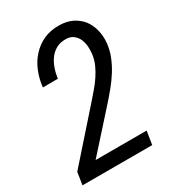

<svg xmlns="http://www.w3.org/2000/svg" viewBox="-175 -821 834 921"><g transform="rotate(-30 242.0 -360.5)"><path d="M9.3 0H395.5L407.2 -73.7H124.5L310.5 -280.8C326.2 -298.3 341.8 -316.9 357.9 -336.4C373.5 -355.5 388.2 -376 401.4 -397C414.6 -418 425.3 -439.9 434.6 -462.9C443.8 -485.8 449.2 -509.3 451.7 -533.7C454.1 -559.6 452.1 -583.5 446.3 -606C440.4 -628.4 431.2 -647.9 418 -665C404.8 -681.6 387.7 -694.8 367.7 -705.1C347.2 -714.8 323.7 -720.2 296.9 -720.7C264.6 -721.2 235.8 -715.8 210.4 -704.6C184.6 -692.9 162.6 -676.8 144.5 -656.7C126 -636.7 111.3 -613.3 100.6 -586.4C89.4 -559.6 82.5 -531.2 79.6 -501.5L162.6 -502C165 -520 168.9 -537.6 175.3 -555.7C181.2 -573.2 189.5 -588.9 199.7 -603C210 -616.7 222.7 -627.9 237.8 -636.2C252.9 -644.5 271.5 -647.9 292.5 -647.5C308.6 -647 321.8 -642.6 332 -634.3C342.3 -626 350.1 -616.2 355.5 -604C360.8 -591.8 363.8 -578.1 365.2 -564C366.2 -549.8 365.7 -536.1 364.3 -522.9C361.8 -503.4 356.9 -484.9 349.1 -467.3C340.8 -449.2 331.5 -432.1 320.3 -415.5C309.1 -398.9 297.4 -383.3 284.2 -368.2L246.1 -324.2L20 -68.8Z"/></g></svg>

Font: Roboto Condensed
Style: Italic
Weight: 400
Designer: Google
Version: Version 1.000;PS 001.000;hotconv 1.0.88;makeotf.lib2.5.64775